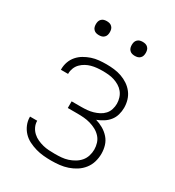

<svg xmlns="http://www.w3.org/2000/svg" viewBox="-173 -813 846 926"><g transform="rotate(30 250.0 -350.5)"><path d="M253 8Q231 8 209.5 6Q188 4 167 -2Q146 -8 126 -18Q106 -28 91 -44Q76 -60 67.5 -80.5Q59 -101 59 -123V-125H99V-124Q99 -107 106.5 -91.5Q114 -76 126.5 -64.5Q139 -53 154.5 -46Q170 -39 186 -35Q202 -31 219 -30Q236 -29 253 -29Q271 -29 289 -30.5Q307 -32 324 -37.5Q341 -43 357 -52.5Q373 -62 384.5 -75.5Q396 -89 401.5 -106.5Q407 -124 407 -142Q407 -160 401.5 -177.5Q396 -195 383.5 -208.5Q371 -222 355 -230.5Q339 -239 321.5 -244Q304 -249 286 -250.5Q268 -252 250 -252H196V-289H250Q266 -289 282.5 -290.5Q299 -292 314.5 -296.5Q330 -301 344.5 -308.5Q359 -316 370 -328Q381 -340 386 -356Q391 -372 391 -388Q391 -404 386 -420Q381 -436 371 -448.5Q361 -461 347 -469.5Q333 -478 317.5 -483Q302 -488 285.5 -489.5Q269 -491 253 -491Q237 -491 221.5 -489.5Q206 -488 191 -484Q176 -480 162.5 -472.5Q149 -465 138 -454Q127 -443 121 -428Q115 -413 115 -398V-395H75V-399Q75 -420 82 -439.5Q89 -459 102.5 -474.5Q116 -490 134 -500.5Q152 -511 171.5 -517.5Q191 -524 211.5 -526Q232 -528 253 -528Q274 -528 295.5 -525.5Q317 -523 337 -516Q357 -509 375 -497Q393 -485 406 -468Q419 -451 425 -430.5Q431 -410 431 -388Q431 -369 425.5 -349.5Q420 -330 407.5 -314.5Q395 -299 378 -288.5Q361 -278 343 -271Q364 -265 384 -253.5Q404 -242 419 -225Q434 -208 440.5 -186.5Q447 -165 447 -142Q447 -119 440.5 -96.5Q434 -74 419.5 -55.5Q405 -37 385.5 -24.5Q366 -12 344 -4.5Q322 3 299 5.5Q276 8 253 8ZM350 -631Q342 -631 334.5 -633Q327 -635 321 -641Q315 -647 313 -654.5Q311 -662 311 -670Q311 -678 313 -685.5Q315 -693 321 -699Q327 -705 334.5 -707Q342 -709 350 -709Q358 -709 365.5 -707Q373 -705 379 -699Q385 -693 387 -685.5Q389 -678 389 -670Q389 -662 387 -654.5Q385 -647 379 -641Q373 -635 365.5 -633Q358 -631 350 -631ZM150 -631Q142 -631 134.5 -633Q127 -635 121 -641Q115 -647 113 -654.5Q111 -662 111 -670Q111 -678 113 -685.5Q115 -693 121 -699Q127 -705 134.5 -707Q142 -709 150 -709Q158 -709 165.5 -707Q173 -705 179 -699Q185 -693 187 -685.5Q189 -678 189 -670Q189 -662 187 -654.5Q185 -647 179 -641Q173 -635 165.5 -633Q158 -631 150 -631Z"/></g></svg>

Font: Iosevka Term Curly Extralight
Style: Regular
Weight: 200
Designer: Belleve Invis
Foundry: Belleve Invis
Version: Version 32.3.0